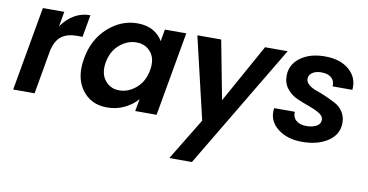

<svg xmlns="http://www.w3.org/2000/svg" viewBox="-78 -774 2388 1246"><g transform="rotate(10 1116.0 -150.5)"><path d="M158 0H17L115 -554H256L239 -456Q315 -562 427 -562L401 -415H364Q302 -415 264.5 -388Q227 -361 210 -296Z M435 -279Q457 -406 543.5 -484.5Q630 -563 738 -563Q800 -563 842.5 -538Q885 -513 905 -475L919 -554H1060L962 0H821L836 -81Q803 -42 750.5 -16.5Q698 9 636 9Q529 9 470.5 -71.5Q412 -152 435 -279ZM870 -277Q884 -352 848.5 -396Q813 -440 753 -440Q693 -440 642.5 -397Q592 -354 578 -279Q565 -204 600.5 -159Q636 -114 695 -114Q755 -114 806 -158Q857 -202 870 -277Z M1260 -14 1133 -554H1290L1364 -167L1579 -554H1728L1241 262H1092Z M2159 -158Q2159 -81 2092 -36Q2025 9 1921 9Q1820 9 1757 -43Q1694 -95 1706 -175H1842Q1839 -140 1863 -118.5Q1887 -97 1931 -97Q1971 -97 1997.5 -111.5Q2024 -126 2024 -154Q2024 -178 1995.5 -195.5Q1967 -213 1927 -227Q1887 -241 1846.5 -258.5Q1806 -276 1777.5 -311Q1749 -346 1749 -396Q1749 -470 1811.5 -516.5Q1874 -563 1974 -563Q2075 -563 2134 -511.5Q2193 -460 2185 -380H2055Q2058 -415 2035 -436Q2012 -457 1968 -457Q1932 -457 1909 -441.5Q1886 -426 1886 -400Q1886 -379 1906 -362Q1926 -345 1956.5 -334.5Q1987 -324 2022.5 -308.5Q2058 -293 2088.5 -276.5Q2119 -260 2139 -229Q2159 -198 2159 -158Z"/></g></svg>

Font: Poppins SemiBold
Style: Italic
Weight: 600
Italic angle: -10°
Designer: Ninad Kale (Devanagari), Jonny Pinhorn (Latin)
Foundry: Indian Type Foundry
Version: Version 3.200;PS 1.000;hotconv 16.6.54;makeotf.lib2.5.65590